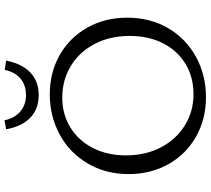

<svg xmlns="http://www.w3.org/2000/svg" viewBox="-60 -842 912 831"><g transform="rotate(-90 395.5 -427.0)"><path d="M57 -326Q57 -425 103 -503Q149 -581 228 -624Q307 -667 402 -667Q497 -667 572.5 -624Q648 -581 691 -504.5Q734 -428 734 -332Q734 -232 688.5 -154.5Q643 -77 564 -34Q485 9 390 9Q295 9 219 -34Q143 -77 100 -153.5Q57 -230 57 -326ZM655 -321Q655 -407 620 -473.5Q585 -540 524 -576.5Q463 -613 388 -613Q316 -613 259 -578Q202 -543 170 -480.5Q138 -418 138 -337Q138 -252 173 -185.5Q208 -119 268.5 -82Q329 -45 403 -45Q477 -45 534.5 -80Q592 -115 623.5 -177.5Q655 -240 655 -321ZM251 -856 290 -863Q299 -819 328 -794.5Q357 -770 399 -770Q442 -770 470.5 -794Q499 -818 508 -862L548 -856Q535 -788 497 -751.5Q459 -715 399 -715Q339 -715 301 -751.5Q263 -788 251 -856Z"/></g></svg>

Font: LXGW Bright GB
Style: Regular
Weight: 400
Designer: Christian Thalmann (Catharsis Fonts)
Foundry: LXGW / Christian Thalmann (Catharsis Fonts) / Fontworks Inc.
Version: Version 5.510